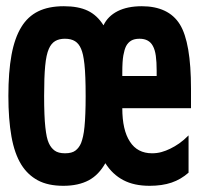

<svg xmlns="http://www.w3.org/2000/svg" viewBox="-20 -580 642 614"><path d="M182.6 14.2Q133.3 14.2 100.8 -3.4Q68.4 -21 48.3 -53.2Q26.4 -88.4 16.6 -143.6Q6.8 -198.7 6.8 -273.4Q6.8 -349.6 16.8 -404.3Q26.9 -459 48.3 -493.7Q68.8 -527.3 102.1 -543.7Q135.3 -560.1 184.1 -560.1Q230.5 -560.1 260.3 -545.9Q290.5 -531.7 311 -499Q324.7 -528.3 356.4 -544.4Q387.7 -560.1 433.6 -560.1Q475.6 -560.1 506.3 -545.7Q537.1 -531.2 555.2 -502Q590.8 -444.3 590.8 -295.9V-233.9H371.1Q371.1 -164.1 395.5 -127Q419.4 -89.8 466.3 -89.8Q482.4 -89.8 496.6 -93.8Q510.7 -97.7 524.4 -104.5Q538.6 -111.3 553 -121.3Q567.4 -131.3 583 -147V-27.8Q558.6 -6.3 528.8 3.9Q498.5 14.2 458.5 14.2Q408.7 14.2 374.5 -3.9Q339.8 -22 316.9 -58.1Q306.6 -40 293.7 -26.4Q280.8 -12.7 263.7 -3.4Q230.5 14.2 182.6 14.2ZM188 -89.8Q210 -89.8 221.4 -98.6Q232.9 -107.4 239.3 -122.6Q242.7 -131.3 245.6 -144Q248.5 -156.7 250.2 -174.6Q252 -192.4 252.9 -216.6Q253.9 -240.7 253.9 -272.5Q253.9 -307.1 252.9 -332Q252 -356.9 250 -374.8Q248 -392.6 245.4 -404.3Q242.7 -416 239.3 -423.8Q232.4 -440.4 220 -448.2Q207.5 -456.1 187.5 -456.1Q168.9 -456.1 156.2 -448.5Q143.6 -440.9 136.2 -423.8Q127.9 -405.3 124.5 -369.4Q121.1 -333.5 121.1 -273.4Q121.1 -240.2 122.1 -215.6Q123 -190.9 125 -173.1Q127 -155.3 129.6 -142.8Q132.3 -130.4 136.2 -122.1Q143.1 -106.9 154.8 -98.4Q166.5 -89.8 188 -89.8ZM481 -336.9V-354Q481 -381.8 478.3 -401.4Q475.6 -420.9 468.8 -433.1Q456.5 -456.1 426.3 -456.1Q409.7 -456.1 399.4 -450Q389.2 -443.8 383.3 -432.6Q377.9 -421.9 374.5 -403.1Q371.1 -384.3 371.1 -348.1V-336.9Z"/></svg>

Font: Hack
Style: Bold
Weight: 700
Monospace: yes
Designer: Christopher Simpkins
Foundry: Christopher Simpkins
Version: Version 2.017